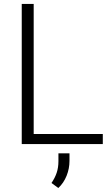

<svg xmlns="http://www.w3.org/2000/svg" viewBox="-20 -731 567 974"><path d="M501.5 -51.3V0H90.3V-710.9H150.9V-51.3ZM332.5 46.9V85.4Q332.5 124 317.9 160.6Q303.2 197.3 275.9 222.7L241.2 197.3Q258.8 171.4 267.6 145.3Q276.4 119.1 276.4 86.4V46.9Z"/></svg>

Font: Vazirmatn RD UI FD ExtraLight
Style: Regular
Weight: 200
Designer: Saber Rastikerdar
Foundry: Saber Rastikerdar
Version: Version 33.003